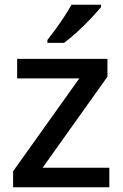

<svg xmlns="http://www.w3.org/2000/svg" viewBox="-20 -879 515 806"><path d="M439 -93H35V-160L313 -550H52V-632H431V-557L159 -175H439ZM404 -849Q389 -831 362 -802Q335 -773 304 -745Q273 -717 249 -699H179V-711Q194 -730 213 -756Q232 -782 250 -809.5Q268 -837 280 -859H404Z"/></svg>

Font: Noto Sans Telugu UI Medium
Style: Regular
Weight: 500
Designer: Jelle Bosma - Monotype Design Team
Foundry: Monotype Imaging Inc.
Version: Version 2.005; ttfautohint (v1.8.4.7-5d5b)